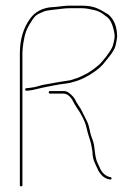

<svg xmlns="http://www.w3.org/2000/svg" viewBox="-20 -621 482 677"><path d="M152 -295.5C152 -292.5 153.3 -291 156 -291H203C217 -291 228.8 -281.3 238.5 -262C240.8 -257.3 244.3 -251.3 249 -244C267.7 -217.3 279.5 -193.5 284.5 -172.5C286.2 -165.5 287.8 -158.8 289.5 -152.5C291.2 -146.2 293.7 -138.1 297 -128.2C300.4 -118.4 303.4 -104.3 306 -86C306 -69.2 309.8 -53.7 317.5 -39.5C319.8 -35.2 322 -30.5 324 -25.5C326 -20.5 328.8 -15.5 332.5 -10.5C342 2.5 353.9 10 368 12C371.3 12 373.2 10.7 373.5 8C373.8 5.3 371.2 3.5 365.6 2.6C360 1.6 354 -1.6 347.5 -7.1C341.1 -12.5 335.9 -19.8 332 -29C330 -33.7 327 -40.2 323 -48.6C318.9 -57 315.7 -72.7 313.4 -95.7C312.4 -106.1 310.7 -114.9 308.5 -122C306.8 -127.3 305 -132.5 303 -137.5C301 -142.5 299.3 -148.2 298 -154.5C296.7 -160.8 295.2 -167.7 293.5 -175C291.8 -182.3 288.2 -191.3 282.5 -201.9C276.8 -212.5 271.8 -222.3 267.5 -231.5C265.2 -236.5 261.7 -242.3 257 -249C252.3 -255.7 248.3 -262.6 244.9 -269.8C241.4 -277 233.8 -285.2 222 -294.5C217.3 -298.2 211 -300 203 -300H156C153.3 -300 152 -298.5 152 -295.5ZM54.5 36C57.5 36 59 34.7 59 32V-432C59 -446.7 61.3 -465.7 66 -489C67.3 -495.7 69.2 -502.3 71.5 -509C73.8 -515.7 77.2 -522.8 81.5 -530.5C85.8 -538.2 90.9 -546.3 96.8 -554.9C102.8 -563.6 110.5 -569.9 120 -574C124.7 -576 129.7 -578.2 135 -580.5C140.3 -582.8 149.6 -584.7 162.9 -586C176.2 -587.4 189 -588.9 201.5 -590.5C209.2 -591.5 217.3 -592 226 -592H269C279.7 -592 293.5 -590 310.5 -586C316.2 -584.7 321.8 -582.8 327.5 -580.5C333.2 -578.2 338.2 -575.3 342.5 -572C346.8 -568.7 351.3 -565.3 356 -562C369.4 -553 378.7 -532.4 383.9 -500C385.2 -492 383.1 -478.5 377.8 -459.7C375.6 -452.2 367.7 -439.3 354 -421C349.3 -415.7 344.3 -409.5 338.8 -402.6C333.4 -395.7 322.5 -386.3 306 -374.5C295.3 -366.8 287 -361.7 281 -359C275 -356.3 269.8 -353.8 265.5 -351.5C261.2 -349.2 256.3 -347.2 251 -345.5C245.7 -343.8 240.7 -342.2 236 -340.5C231.3 -338.8 226.5 -337.7 221.5 -337C216.5 -336.3 211.2 -335.5 205.5 -334.5C199.8 -333.5 194.5 -332.7 189.5 -332C184.5 -331.3 179.7 -330.5 175 -329.5C170.3 -328.5 164 -327.3 156 -326C148 -324.7 141.2 -323.5 135.5 -322.5C129.8 -321.5 122.9 -319.7 114.7 -317.1C106.6 -314.5 96 -312.4 83 -311L73 -310C70.3 -310 69 -308.5 69 -305.5C69 -302.5 70.7 -301 74 -301L84 -302C90.7 -302.7 97.7 -304 105 -306C112.3 -308 120.3 -309.9 129 -311.6C137.7 -313.3 147.3 -315.3 158 -317.5C166 -319.2 172.2 -320.3 176.5 -321C180.8 -321.7 185.7 -322.5 191 -323.5C196.3 -324.5 204.2 -325.6 214.6 -326.8C225 -328.1 232.8 -329.8 238 -332C263.7 -338.4 289.7 -351.1 316 -370.2C330 -380.3 340.7 -390.3 348 -400C352 -405.3 356.2 -410.5 360.5 -415.5C364.8 -420.5 368.8 -425.7 372.5 -431C376.2 -436.3 379.8 -442.5 383.5 -449.4C387.2 -456.4 390.4 -470.2 393 -491C393 -526 382.7 -552.3 362 -570C343.8 -581.4 329.6 -589 319.4 -593C305.7 -598.3 288.9 -601 269 -601H226C217.3 -601 209.2 -600.5 201.5 -599.5C193.8 -598.5 186.3 -597.7 179 -597C171.7 -596.3 163.7 -595.7 155 -595C125.9 -590.8 103.4 -578.2 87.5 -557C62.5 -523.7 50 -482 50 -432V32C50 34.7 51.5 36 54.5 36Z"/></svg>

Font: Proton
Style: Lit
Weight: 500
Version: Version 1.017